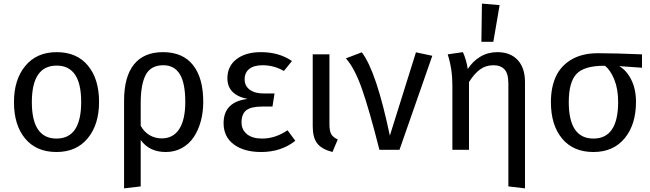

<svg xmlns="http://www.w3.org/2000/svg" viewBox="-20 -827 3591 1060"><path d="M293 -539.1Q403.8 -539.1 465.3 -465.1Q526.9 -391.1 526.9 -264.2Q526.9 -139.6 464.4 -63.7Q401.9 12.2 292 12.2Q180.7 12.2 118.9 -62Q57.1 -136.2 57.1 -263.2Q57.1 -387.7 119.9 -463.4Q182.6 -539.1 293 -539.1ZM293 -464.8Q155.8 -464.8 155.8 -263.2Q155.8 -62 292 -62Q428.2 -62 428.2 -264.2Q428.2 -464.8 293 -464.8Z M879.9 -539.1Q988.8 -539.1 1045.4 -468Q1102.1 -397 1102.1 -264.2Q1102.1 -207.5 1088.6 -158Q1075.2 -108.4 1049.8 -70.3Q1024.4 -32.2 984.6 -10Q944.8 12.2 895 12.2Q804.2 12.2 756.8 -54.2V202.1L665 212.9V-271Q665 -403.3 719.5 -471.2Q773.9 -539.1 879.9 -539.1ZM873 -63Q936 -63 969.5 -114.5Q1002.9 -166 1002.9 -264.2Q1002.9 -368.2 972.7 -417.5Q942.4 -466.8 881.8 -466.8Q813.5 -466.8 785.2 -414.8Q756.8 -362.8 756.8 -255.9V-132.8Q775.9 -98.1 806.2 -80.6Q836.4 -63 873 -63Z M1420.4 -539.1Q1520.5 -539.1 1591.8 -490.2L1547.4 -435.1Q1492.7 -466.8 1429.7 -466.8Q1381.8 -466.8 1356.2 -446.5Q1330.6 -426.3 1330.6 -388.2Q1330.6 -353 1358.6 -332Q1386.7 -311 1434.6 -311H1495.6L1484.4 -238.8H1428.7Q1366.2 -238.8 1339.8 -218.3Q1313.5 -197.8 1313.5 -150.9Q1313.5 -110.8 1343.3 -86.4Q1373 -62 1426.8 -62Q1500.5 -62 1567.4 -107.9L1610.4 -49.8Q1532.7 12.2 1421.4 12.2Q1327.1 12.2 1270.8 -29.8Q1214.4 -71.8 1214.4 -147Q1214.4 -264.6 1346.7 -280.8Q1235.4 -303.2 1235.4 -395Q1235.4 -461.4 1285.6 -500.2Q1335.9 -539.1 1420.4 -539.1Z M1798.8 -526.9V-141.1Q1798.8 -103.5 1808.8 -86.2Q1818.8 -68.8 1844.7 -57.1L1815.4 12.2Q1755.9 -3.4 1731.2 -35.4Q1706.5 -67.4 1706.5 -129.9V-526.9Z M1977.5 -538.1Q2057.6 -434.1 2132.3 -78.1L2276.4 -538.1L2366.7 -519L2185.5 0H2074.7Q2018.1 -223.1 1978 -336.9Q1938 -450.7 1889.6 -504.9Z M2738.3 -798.8 2703.6 -596.2H2637.7L2640.6 -807.1ZM2725.6 -539.1Q2797.9 -539.1 2838.1 -495.6Q2878.4 -452.1 2878.4 -374V212.9L2786.6 202.1V-365.2Q2786.6 -420.9 2765.4 -443.8Q2744.1 -466.8 2703.6 -466.8Q2661.6 -466.8 2629.6 -443.1Q2597.7 -419.4 2569.3 -374V0H2477.5V-356.9Q2477.5 -446.8 2451.7 -526.9L2535.6 -539.1Q2554.2 -499 2562.5 -445.8Q2590.3 -489.3 2632.1 -514.2Q2673.8 -539.1 2725.6 -539.1Z M3524.4 -526.9V-453.1L3398.4 -461.9Q3439 -439 3465.1 -387Q3491.2 -335 3491.2 -264.2Q3491.2 -139.6 3428.7 -63.7Q3366.2 12.2 3256.3 12.2Q3145 12.2 3083.3 -62Q3021.5 -136.2 3021.5 -263.2Q3021.5 -344.7 3048.8 -404.3Q3076.2 -463.9 3135.3 -498.5Q3194.3 -533.2 3281.2 -533.2Q3377.4 -533.2 3524.4 -526.9ZM3392.6 -264.2Q3392.6 -335.4 3371.8 -387Q3351.1 -438.5 3320.3 -463.9H3315.4Q3205.1 -463.9 3162.6 -418.7Q3120.1 -373.5 3120.1 -263.2Q3120.1 -62 3256.3 -62Q3392.6 -62 3392.6 -264.2Z"/></svg>

Font: FiraGO
Style: Regular
Weight: 400
Designer: bBox Type
Foundry: bBox Type GmbH
Version: Version 1.001;PS 001.001;hotconv 1.0.88;makeotf.lib2.5.64775